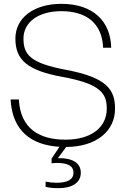

<svg xmlns="http://www.w3.org/2000/svg" viewBox="-20 -752 649 998"><path d="M285 226C356 226 400 197 400 146C400 94 356 70 287 70H281L324 12C483 11 578 -72 578 -187C578 -285 537 -349 323 -389C137 -424 102 -468 102 -552C102 -634 176 -694 299 -694C430 -694 511 -630 516 -504H558C555 -640 466 -732 299 -732C154 -732 60 -658 60 -552C60 -443 118 -386 306 -352C502 -316 535 -267 535 -187C535 -92 457 -26 320 -26C185 -26 86 -83 78 -235H35C44 -71 143 2 289 11L248 73V97C256 96 266 95 275 95C334 95 362 111 362 146C362 180 333 198 273 198C255 198 237 196 217 192V219C240 225 262 226 285 226Z"/></svg>

Font: Aspekta 150
Style: Regular
Weight: 150
Designer: Ivo Dolenc
Version: Version 2.000